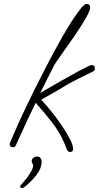

<svg xmlns="http://www.w3.org/2000/svg" viewBox="-20 -720 499 969"><path d="M333 47Q323 47 318 35L304 1Q282 -52 241 -104.5Q200 -157 160 -201Q138 -156 121 -120Q104 -84 90 -52.5Q76 -21 60 13Q56 23 46 23Q29 23 29 9Q29 3 33.5 -6.5Q38 -16 42 -26Q68 -89 109.5 -176Q151 -263 204 -366Q305 -563 366 -648Q380 -668 393.5 -684Q407 -700 417 -700Q435 -700 435 -681Q435 -655 359 -543Q353 -534 338 -513Q323 -492 306 -467.5Q289 -443 274.5 -422.5Q260 -402 255 -394L183 -251Q425 -392 443 -392Q459 -392 459 -374Q459 -363 447 -358Q403 -337 377.5 -324Q352 -311 326 -297Q304 -283 269.5 -263Q235 -243 188 -217Q212 -191 240 -156.5Q268 -122 292.5 -85.5Q317 -49 333 -18Q349 13 349 32Q349 47 333 47ZM168 70Q180 70 185 78.5Q190 87 190 98Q190 129 164 163Q138 197 102 225Q97 229 91 229Q82 229 82 221Q82 217 86 213Q99 199 113 181Q127 163 137 145.5Q147 128 147 117Q147 109 143.5 104.5Q140 100 140 94Q140 84 147.5 77Q155 70 168 70Z"/></svg>

Font: Oooh Baby
Style: Regular
Weight: 400
Designer: Robert E. Leuschke
Foundry: Robert E. Leuschke
Version: Version 1.011; ttfautohint (v1.8.3)